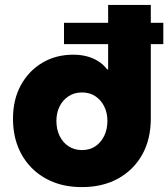

<svg xmlns="http://www.w3.org/2000/svg" viewBox="-20 -750 686 783"><path d="M241 -570V-657H646V-570ZM314 13Q249 13 197.5 -7.5Q146 -28 109 -65.5Q72 -103 52.5 -153.5Q33 -204 33 -266Q33 -344 65 -402.5Q97 -461 152.5 -494Q208 -527 279 -527Q308 -527 333.5 -520.5Q359 -514 380.5 -500.5Q402 -487 417 -467H421V-730H595V-267Q595 -182 560 -119.5Q525 -57 462 -22Q399 13 314 13ZM314 -138Q346 -138 369 -153.5Q392 -169 405 -196Q418 -223 418 -257Q418 -290 405 -316Q392 -342 369 -357.5Q346 -373 314 -373Q283 -373 259.5 -357.5Q236 -342 223 -316Q210 -290 210 -257Q210 -223 223 -196Q236 -169 259.5 -153.5Q283 -138 314 -138Z"/></svg>

Font: MuseoModerno Thin ExtraBold
Style: Regular
Weight: 800
Version: Version 1.002